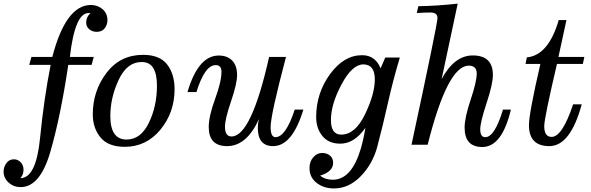

<svg xmlns="http://www.w3.org/2000/svg" viewBox="-123 -805 3286 1068"><path d="M-8.3 235.8Q-47.4 235.8 -75.2 210.4Q-103 185.1 -103 149.9Q-103 124 -88.4 104Q-72.8 81.1 -45.9 81.1Q-23.4 81.1 -7.8 97.7Q7.8 114.3 7.8 138.7Q7.8 167.5 -9.8 186Q77.6 186 99.6 -35.4Q121.6 -256.8 158.7 -444.3H39.6L51.8 -488.3H168Q243.2 -777.3 382.8 -777.3Q419.9 -777.3 447.3 -754.2Q474.6 -731 474.6 -692.4Q474.6 -668 459.7 -647.9Q444.8 -627.9 414.6 -627.9Q391.1 -627.9 373.8 -642.1Q356.4 -656.2 356.4 -680.2Q356.4 -710.4 380.4 -732.4H369.1Q293.9 -732.4 265.6 -488.3H398.4L386.7 -444.3H256.8Q213.9 -156.7 157 39.6Q100.1 235.8 -8.3 235.8Z M570.8 11.7Q479 11.7 436 -40.5Q393.1 -92.8 393.1 -168.9Q393.1 -299.3 469.5 -399.7Q545.9 -500 672.9 -500Q765.1 -500 806.6 -446.5Q848.1 -393.1 848.1 -309.1Q848.1 -179.7 769.5 -84Q690.9 11.7 570.8 11.7ZM581.1 -28.8Q659.7 -28.8 704.8 -121.3Q750 -213.9 750 -329.1Q750 -392.6 729.7 -426.3Q709.5 -460 664.6 -460Q583.5 -460 537.1 -360.8Q490.7 -261.7 490.7 -159.2Q490.7 -28.8 581.1 -28.8Z M1140.1 7.8Q1038.1 7.8 1038.1 -98.1Q1038.1 -158.2 1073.5 -254.6Q1108.9 -351.1 1108.9 -405.8Q1108.9 -442.9 1076.7 -442.9Q1016.1 -442.9 969.7 -293H919.9Q979.5 -496.1 1093.8 -496.1Q1141.6 -496.1 1168.7 -468Q1195.8 -439.9 1195.8 -387.7Q1195.8 -339.4 1162.1 -241.2Q1128.4 -143.1 1128.4 -99.6Q1128.4 -45.9 1165 -45.9Q1274.4 -45.9 1374 -488.3H1467.8Q1382.3 -165 1382.3 -98.1Q1382.3 -42 1409.2 -42Q1465.8 -42 1516.6 -195.3H1564.5Q1502.9 7.8 1396 7.8Q1311 7.8 1311 -94.2Q1311 -118.7 1317.4 -142.1Q1248.5 7.8 1140.1 7.8Z M1734.9 243.2Q1680.2 243.2 1641.6 214.8Q1598.6 183.6 1598.6 129.9Q1598.6 93.3 1619.6 69.6Q1640.6 45.9 1668.9 45.9Q1694.8 45.9 1712.4 60.3Q1730 74.7 1730 101.1Q1730 149.9 1657.7 171.9Q1685.5 194.8 1728 194.8Q1832.5 194.8 1883.8 22.5Q1898.9 -29.3 1909.7 -94.2Q1848.1 -5.9 1770 -5.9Q1704.6 -5.9 1670.2 -48.6Q1635.7 -91.3 1635.7 -153.8Q1635.7 -286.6 1712.6 -392.3Q1789.6 -498 1891.1 -498Q1964.4 -498 1994.1 -424.8L2020 -484.9H2101.1Q2063 -358.4 2035.4 -234.6Q2007.8 -110.8 1974.6 15.1Q1948.2 109.4 1882.6 176.3Q1816.9 243.2 1734.9 243.2ZM1774.9 -56.2Q1853 -56.2 1907.5 -169.2Q1961.9 -282.2 1961.9 -363.3Q1961.9 -446.8 1897.9 -446.8Q1836.4 -446.8 1777.1 -336.2Q1717.8 -225.6 1717.8 -137.2Q1717.8 -56.2 1774.9 -56.2Z M2166 0Q2310.5 -672.4 2310.5 -704.6Q2310.5 -735.4 2271.5 -735.4Q2232.4 -735.4 2195.3 -732.4L2204.1 -770.5Q2306.2 -772 2422.9 -784.7L2333.5 -364.7Q2403.8 -496.6 2506.8 -496.6Q2618.7 -496.6 2618.7 -388.2Q2618.7 -337.4 2583.5 -231.2Q2548.3 -125 2548.3 -85Q2548.3 -42 2576.2 -42Q2628.9 -42 2674.8 -195.3H2718.8Q2669.4 12.7 2559.6 12.7Q2461.4 12.7 2461.4 -95.2Q2461.4 -150.4 2495.1 -250.7Q2528.8 -351.1 2528.8 -396Q2528.8 -439.9 2484.4 -439.9Q2366.2 -439.9 2255.9 0Z M2932.6 7.8Q2819.3 7.8 2819.3 -108.9Q2819.3 -174.3 2882.8 -449.2H2800.3L2807.6 -485.8Q2927.7 -497.1 2984.9 -693.4H3027.8L2983.4 -488.3H3127.4L3119.1 -449.2H2975.1Q2904.3 -147.5 2904.3 -103Q2904.3 -43.5 2945.3 -43.5Q3004.9 -43.5 3064.9 -224.6H3112.8Q3049.8 7.8 2932.6 7.8Z"/></svg>

Font: Munson
Style: Italic
Weight: 400
Italic angle: -12°
Designer: Paul James MIller
Foundry: High-Logic / Made with FontCreator
Version: Version 2.10;May 5, 2019;FontCreator 11.5.0.2430 64-bit